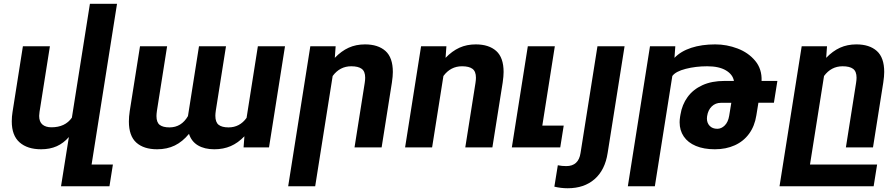

<svg xmlns="http://www.w3.org/2000/svg" viewBox="-20 -770 4678 1003"><path d="M458.5 89.4H569.8L551.8 203.1H298.8L316.9 89.4L339.8 -54.2Q312 -22 276.4 -6.1Q240.7 9.8 194.8 9.8Q123.5 9.8 82.5 -26.1Q41.5 -62 41.5 -135.7Q41.5 -161.1 45.4 -184.6L99.6 -528.3H240.7L186.5 -185.5Q184.6 -169.9 184.6 -164.6Q184.6 -133.8 201.7 -119.4Q218.8 -105 248.5 -105Q320.3 -105 355.5 -155.3L449.7 -750H591.3Z M1268.1 -154.3 1327.1 -528.3H1468.8L1385.3 0H1252.4L1256.8 -58.1Q1223.6 -23.4 1185.3 -6.8Q1147 9.8 1099.6 9.8Q1048.3 9.8 1014.2 -10.5Q980 -30.8 967.3 -70.8Q933.6 -29.8 893.1 -10Q852.5 9.8 800.8 9.8Q731 9.8 692.1 -25.1Q653.3 -60.1 653.3 -135.3Q653.3 -160.2 657.7 -189.5L711.4 -528.3H853L799.8 -191.4Q797.4 -174.3 797.4 -163.6Q797.4 -130.4 814.5 -117.4Q831.5 -104.5 865.2 -104.5Q927.7 -104.5 961.9 -163.6L1019.5 -528.3H1160.6L1107.4 -192.4Q1105 -175.3 1105 -165.5Q1105 -131.3 1122.3 -117.9Q1139.6 -104.5 1173.8 -104.5Q1232.4 -104.5 1268.1 -154.3Z M1717.8 -373 1626.5 203.1H1485.4L1601.1 -528.3H1733.4L1729 -467.8Q1763.2 -503.4 1801.5 -520.8Q1839.8 -538.1 1886.7 -538.1Q1955.1 -538.1 1993.7 -503.7Q2032.2 -469.2 2032.2 -394Q2032.2 -372.1 2027.3 -338.9L1973.6 0H1832L1885.3 -336.9Q1887.7 -353 1887.7 -363.8Q1887.7 -397 1869.6 -410.4Q1851.6 -423.8 1814.9 -423.8Q1755.4 -423.8 1717.8 -373Z M2296.4 -373 2237.3 0H2096.2L2179.7 -528.3H2312L2307.6 -467.8Q2341.8 -503.4 2380.1 -520.8Q2418.5 -538.1 2465.3 -538.1Q2533.7 -538.1 2572.3 -503.7Q2610.8 -469.2 2610.8 -394Q2610.8 -372.1 2606 -338.9L2552.2 0H2410.6L2463.9 -336.9Q2466.3 -353 2466.3 -363.8Q2466.3 -397 2448.2 -410.4Q2430.2 -423.8 2393.6 -423.8Q2334 -423.8 2296.4 -373Z M2924.8 -113.8 2906.7 0H2653.8L2737.3 -528.3H2878.4L2813 -113.8Z M3101.1 -528.3H3242.7L3154.3 29.3Q3140.6 118.2 3086.2 165.8Q3031.7 213.4 2945.8 213.4Q2910.2 213.4 2876 205.1L2894 93.3Q2916 97.7 2938 97.7Q3002.4 97.7 3012.7 29.3Z M4022.9 -233.4H3941.9L3931.2 -167.5Q3922.4 -111.3 3893.3 -71.5Q3864.3 -31.7 3818.4 -11Q3772.5 9.8 3714.4 9.8Q3656.7 9.8 3615.2 -7.6Q3573.7 -24.9 3552 -56.9Q3530.3 -88.9 3530.3 -131.3Q3530.3 -143.6 3532.7 -159.7L3534.7 -171.4Q3543 -223.1 3571.8 -262.9Q3600.6 -302.7 3649.4 -325Q3698.2 -347.2 3764.2 -347.2H3814Q3808.1 -380.9 3772.2 -402.3Q3736.3 -423.8 3674.3 -423.8Q3614.7 -423.8 3562.3 -410.4Q3509.8 -397 3492.2 -373L3400.9 203.1H3259.8L3375.5 -528.3H3507.8L3503.4 -467.8Q3536.6 -502.4 3591.3 -520.3Q3646 -538.1 3716.3 -538.1Q3776.4 -538.1 3833 -516.6Q3889.6 -495.1 3925.3 -452.1Q3960.9 -409.2 3958.5 -347.2H4041ZM3800.3 -232.9H3746.1Q3717.8 -232.9 3698.2 -214.1Q3678.7 -195.3 3673.8 -162.6Q3672.9 -154.8 3672.9 -150.9Q3672.9 -127.4 3687.5 -112.3Q3702.1 -97.2 3727.1 -97.2Q3748.5 -97.2 3766.1 -114.7Q3783.7 -132.3 3789.1 -164.6Z M4452.1 -336.9Q4454.6 -353 4454.6 -363.8Q4454.6 -397 4436.5 -410.4Q4418.5 -423.8 4381.8 -423.8Q4322.3 -423.8 4284.7 -373L4211.4 89.4H4562L4543.9 203.1H4052.2L4168 -528.3H4300.3L4295.9 -467.8Q4330.1 -503.4 4368.4 -520.8Q4406.7 -538.1 4453.6 -538.1Q4522 -538.1 4560.5 -503.7Q4599.1 -469.2 4599.1 -394Q4599.1 -372.1 4594.2 -338.9L4540.5 0H4398.9Z"/></svg>

Font: Mardoto
Style: Bold Italic
Weight: 700
Italic angle: -12°
Designer: Christian Robertson, Vahan Hovhannisyan
Foundry: Google
Version: Version 1.000